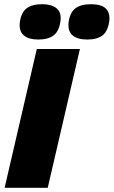

<svg xmlns="http://www.w3.org/2000/svg" viewBox="-20 -893 540 913"><path d="M2 0ZM360 -660 207 0H2L155 -660ZM162 -705Q117 -705 93.5 -724.5Q70 -744 74 -785Q80 -833 106 -853Q132 -873 181 -873Q225 -873 248.5 -854Q272 -835 268 -796Q262 -746 236 -725.5Q210 -705 162 -705ZM395 -705Q349 -705 325.5 -724.5Q302 -744 306 -785Q312 -833 338 -853Q364 -873 413 -873Q507 -873 500 -796Q494 -746 468.5 -725.5Q443 -705 395 -705Z"/></svg>

Font: Elaine Sans ExtraBold
Style: Italic
Weight: 800
Italic angle: -13°
Designer: Wei Huang
Foundry: Wei Huang
Version: Version 2.001;December 24, 2019;FontCreator 12.0.0.2547 64-b